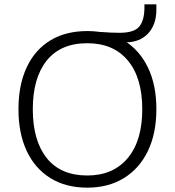

<svg xmlns="http://www.w3.org/2000/svg" viewBox="-20 -856 805 884"><path d="M65 -353Q65 -464 102.5 -545Q140 -626 211 -669.5Q282 -713 382 -713Q480 -713 551 -669.5Q622 -626 661 -545.5Q700 -465 700 -354Q700 -242 661 -161Q622 -80 550.5 -36Q479 8 382 8Q283 8 212 -36Q141 -80 103 -161Q65 -242 65 -353ZM131 -353Q131 -209 195 -128.5Q259 -48 382 -48Q501 -48 568 -128Q635 -208 635 -353Q635 -498 568.5 -577.5Q502 -657 382 -657Q259 -657 195 -577Q131 -497 131 -353ZM493 -661 441 -709Q469 -707 489 -706Q509 -705 530 -705Q598 -705 621.5 -734Q645 -763 645 -822V-836H700V-812Q700 -743 662 -702Q624 -661 557 -661Z"/></svg>

Font: Mulish Light
Style: Regular
Weight: 300
Designer: Vernon Adams
Foundry: Vernon Adams
Version: Version 3.603; ttfautohint (v1.8.3)